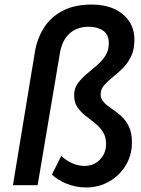

<svg xmlns="http://www.w3.org/2000/svg" viewBox="-20 -815 620 847"><path d="M360 12Q316 12 275.5 -4Q235 -20 209 -45L250 -127Q272 -107 298.5 -95Q325 -83 352 -83Q394 -83 421 -111Q448 -139 448 -180Q448 -211 434 -233Q420 -255 399 -271.5Q378 -288 357 -304.5Q336 -321 321.5 -342Q307 -363 307 -395Q307 -424 322.5 -446Q338 -468 360.5 -487Q383 -506 406 -525.5Q429 -545 444.5 -568.5Q460 -592 460 -624Q460 -663 434.5 -680Q409 -697 372 -697Q319 -697 285.5 -666Q252 -635 243 -573L146 2H37L134 -586Q144 -646 174.5 -693.5Q205 -741 257.5 -768Q310 -795 386 -795Q440 -795 482 -776.5Q524 -758 548.5 -723Q573 -688 573 -640Q573 -596 558 -565.5Q543 -535 520.5 -513Q498 -491 476 -473.5Q454 -456 439 -438.5Q424 -421 424 -399Q424 -379 437.5 -364.5Q451 -350 472 -336Q493 -322 513.5 -304Q534 -286 548 -258Q562 -230 562 -187Q562 -131 535 -86Q508 -41 462 -14.5Q416 12 360 12Z"/></svg>

Font: Jost* Medium
Style: Italic
Weight: 500
Italic angle: -10°
Version: Version 3.7